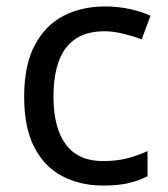

<svg xmlns="http://www.w3.org/2000/svg" viewBox="-20 -566 520 596"><path d="M300 10Q229 10 173.5 -19Q118 -48 86.5 -109Q55 -170 55 -265Q55 -364 88 -426Q121 -488 177.5 -517Q234 -546 306 -546Q347 -546 385 -537.5Q423 -529 447 -517L420 -444Q396 -453 364 -461Q332 -469 304 -469Q146 -469 146 -266Q146 -169 184.5 -117.5Q223 -66 299 -66Q343 -66 376.5 -75Q410 -84 438 -97V-19Q411 -5 378.5 2.5Q346 10 300 10Z"/></svg>

Font: Noto Sans Soyombo
Style: Regular
Weight: 400
Designer: Monotype Design Team
Foundry: Monotype Imaging Inc.
Version: Version 2.001; ttfautohint (v1.8.4.7-5d5b)